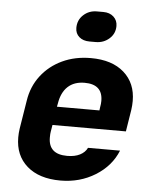

<svg xmlns="http://www.w3.org/2000/svg" viewBox="-55 -821 709 878"><g transform="rotate(5 300.0 -382.5)"><path d="M553 -381Q553 -361 550 -340L534 -240H197L192 -210Q190 -200 190 -182Q190 -105 276 -105Q311 -105 334.5 -117Q358 -129 368 -150H515Q486 -78 415 -34Q344 10 255 10Q157 10 101.5 -38.5Q46 -87 46 -170Q46 -189 49 -210L70 -340Q80 -406 118 -455.5Q156 -505 214.5 -532.5Q273 -560 346 -560Q443 -560 498 -511.5Q553 -463 553 -381ZM210 -325H405L407 -340Q410 -355 410 -369Q410 -445 327 -445Q279 -445 250 -418Q221 -391 213 -340ZM332 -635Q303 -635 285 -650.5Q267 -666 267 -692Q267 -728 292.5 -751.5Q318 -775 354 -775H384Q413 -775 431 -758.5Q449 -742 449 -716Q449 -681 423 -658Q397 -635 361 -635Z"/></g></svg>

Font: JetBrains Mono Extra Bold
Style: Italic
Weight: 800
Italic angle: -9°
Monospace: yes
Designer: Philipp Nurullin, Konstantin Bulenkov
Foundry: JetBrains
Version: 2.002